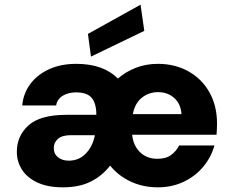

<svg xmlns="http://www.w3.org/2000/svg" viewBox="-20 -789 993 821"><path d="M249 12Q184 12 140 -8.5Q96 -29 74 -63.5Q52 -98 52 -140Q52 -208 102 -253Q152 -298 264 -298H392Q392 -346 372.5 -370Q353 -394 305 -394Q273 -394 249 -380Q225 -366 220 -338H75Q80 -391 110.5 -431Q141 -471 191 -493.5Q241 -516 306 -516Q422 -516 484 -453Q517 -482 560.5 -499Q604 -516 655 -516Q729 -516 786.5 -483.5Q844 -451 876 -393.5Q908 -336 908 -261Q908 -251 907.5 -238.5Q907 -226 906 -213H545Q550 -166 579 -138Q608 -110 653 -110Q690 -110 712 -126.5Q734 -143 746 -167H897Q883 -117 849.5 -76.5Q816 -36 766 -12Q716 12 655 12Q591 12 538 -13Q485 -38 451 -81Q418 -38 369 -13Q320 12 249 12ZM548 -301H756Q753 -345 725 -370Q697 -395 656 -395Q617 -395 587 -371.5Q557 -348 548 -301ZM274 -102Q317 -102 346 -131.5Q375 -161 385 -207V-211H284Q246 -211 228 -195.5Q210 -180 210 -156Q210 -131 228 -116.5Q246 -102 274 -102ZM369 -547 356 -644 581 -769 597 -657Z"/></svg>

Font: DM Sans Black
Style: Regular
Weight: 900
Designer: Colophon Foundry, Jonny Pinhorn
Foundry: Colophon Foundry
Version: Version 4.004; ttfautohint (v1.8.4.7-5d5b)